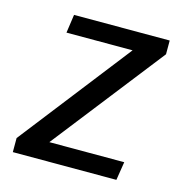

<svg xmlns="http://www.w3.org/2000/svg" viewBox="-81 -562 594 634"><g transform="rotate(15 216.5 -245.0)"><path d="M96 -490H423V-443L126 -63H382L372 0H18V-48L313 -427H87Z"/></g></svg>

Font: Rosario Light
Style: Italic
Weight: 300
Italic angle: -8.05°
Designer: Hector Gatti
Foundry: Omnibus Type
Version: Version 1.101; ttfautohint (v1.8.1.43-b0c9)